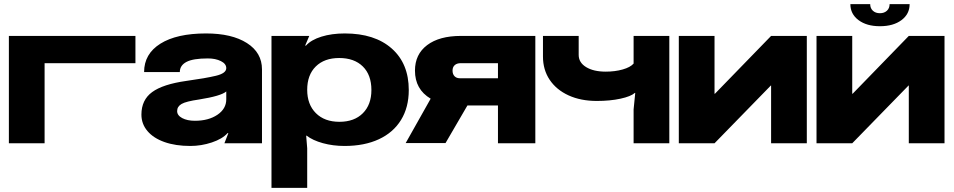

<svg xmlns="http://www.w3.org/2000/svg" viewBox="-20 -694 4619 930"><path d="M23 0V-520H636V-388H196V0Z M665 -139Q665 -210 717 -248Q769 -286 882 -302Q976 -315 1026 -327Q1076 -339 1076 -364Q1076 -385 1050 -398Q1024 -411 987 -411Q915 -411 883 -394Q851 -377 851 -345H678Q678 -433 757 -482.5Q836 -532 978 -532Q1103 -532 1176 -485.5Q1249 -439 1249 -358V0H1067L1086 -49H1082Q1057 -21 1006 -4Q955 13 902 13Q830 13 776.5 -6Q723 -25 694 -59.5Q665 -94 665 -139ZM924 -109Q990 -109 1033 -138Q1076 -167 1076 -213V-251Q1051 -229 944 -212Q881 -203 859.5 -190.5Q838 -178 838 -156Q838 -135 862.5 -122Q887 -109 924 -109Z M1960 -258Q1960 -174 1922.5 -113Q1885 -52 1815 -19.5Q1745 13 1649 13Q1593 13 1544 -0.5Q1495 -14 1465 -37H1463L1468 24V216H1295V-520H1478L1458 -473H1462Q1487 -501 1537 -516.5Q1587 -532 1650 -532Q1795 -532 1877.5 -459Q1960 -386 1960 -258ZM1624 -104Q1696 -104 1737.5 -145.5Q1779 -187 1779 -258Q1779 -331 1737.5 -372Q1696 -413 1623 -413Q1551 -413 1509.5 -372Q1468 -331 1468 -259Q1468 -188 1510 -146Q1552 -104 1624 -104Z M2392 -183H2244L2138 -1H1945L2066 -216Q1990 -261 1990 -352Q1990 -431 2049 -475.5Q2108 -520 2212 -520H2573V0H2392ZM2207 -315H2392V-388H2212Q2193 -388 2182.5 -378.5Q2172 -369 2172 -352Q2172 -335 2181.5 -325Q2191 -315 2207 -315Z M3049 -164 3057 -244H3055Q3036 -227 2985.5 -216Q2935 -205 2871 -205Q2793 -205 2734 -232Q2675 -259 2642.5 -307.5Q2610 -356 2610 -420V-520H2783V-428Q2783 -391 2819 -369Q2855 -347 2914 -347Q2959 -347 2996 -357.5Q3033 -368 3049 -386V-520H3222V0H3049Z M3888 -520V0H3715V-280H3714L3441 0H3268V-520H3441V-240H3443L3715 -520Z M4555 -520V0H4382V-280H4381L4108 0H3935V-520H4108V-240H4110L4382 -520ZM4242 -567Q4178 -567 4138.5 -596.5Q4099 -626 4099 -674H4195Q4195 -654 4208 -642Q4221 -630 4242 -630Q4263 -630 4276 -642Q4289 -654 4289 -674H4386Q4386 -626 4346.5 -596.5Q4307 -567 4242 -567Z"/></svg>

Font: Non Bureau Extended
Style: Bold
Weight: 700
Width: 7
Designer: Jona Saucedo
Foundry: Non Foundry
Version: Version 1.000; ttfautohint (v1.8.4)